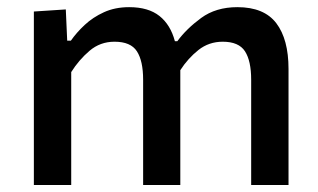

<svg xmlns="http://www.w3.org/2000/svg" viewBox="-20 -530 912 550"><path d="M77 0V-497L168.5 -503L172.5 -413.5H183Q199 -436.5 222.5 -458.5Q246 -480.5 277.8 -495Q309.5 -509.5 350 -509.5Q405 -509.5 436.8 -484.2Q468.5 -459 481 -412H488Q514 -447.5 556.2 -478.5Q598.5 -509.5 660 -509.5Q736.5 -509.5 771.5 -463.5Q806.5 -417.5 806.5 -332.5V0H699.5V-301.5Q699.5 -355.5 681.8 -383Q664 -410.5 618 -410.5Q578.5 -410.5 548.5 -386.8Q518.5 -363 496.5 -329V0H390V-301.5Q390 -355.5 372.2 -383Q354.5 -410.5 308 -410.5Q267 -410.5 236.5 -384.5Q206 -358.5 184 -323.5V0Z"/></svg>

Font: Heraclito Medium
Style: Regular
Weight: 500
Designer: Kostas Bartsokas (font) & Cristiano Sobral (main changes)
Foundry: Kostas Bartsokas (font) & Cristiano Sobral (main changes)
Version: Version 1.00;July 8, 2020;FontCreator 13.0.0.2655 64-bit